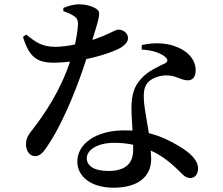

<svg xmlns="http://www.w3.org/2000/svg" viewBox="-20 -821 1040 894"><path d="M600 -147V-122C600 -64 568 -25 485 -25C414 -25 384 -51 384 -85C384 -118 426 -156 512 -156C544 -156 573 -153 600 -147ZM640 -590C684 -588 722 -577 747 -558C760 -547 764 -536 752 -528C719 -511 671 -493 636 -453C605 -420 592 -378 592 -318C592 -286 595 -249 597 -213L560 -214C420 -214 340 -147 340 -69C340 -1 401 53 509 53C618 53 684 5 684 -81L682 -120C728 -99 764 -72 795 -43C826 -15 840 8 865 8C885 8 902 -6 902 -37C902 -74 868 -109 811 -142C776 -163 730 -187 673 -201C664 -257 654 -312 651 -341C648 -379 648 -412 666 -434C684 -456 717 -468 749 -470C799 -472 821 -447 854 -447C880 -447 891 -466 891 -495C891 -544 853 -587 788 -608C749 -621 693 -624 640 -611ZM275 -769C287 -765 304 -759 320 -749C337 -739 344 -728 343 -707C342 -683 337 -649 329 -614C301 -608 268 -603 239 -603C173 -603 145 -626 102 -660L87 -649C116 -555 152 -529 232 -529C255 -529 280 -531 306 -534C261 -398 187 -288 123 -207C107 -186 101 -170 101 -149C101 -121 116 -94 144 -94C168 -94 184 -115 205 -147C284 -267 349 -443 382 -546C449 -560 511 -581 544 -600C558 -610 576 -623 576 -643C576 -668 553 -683 531 -683C515 -683 492 -662 410 -635C442 -739 451 -765 431 -778C412 -792 380 -801 347 -801C323 -801 293 -792 275 -784Z"/></svg>

Font: Noto Serif CJK SC SemiBold
Style: Regular
Weight: 600
Designer: Ryoko NISHIZUKA 西塚涼子 (kana & ideographs); Frank Grießhammer (Latin, Greek & Cyrillic); Wenlong ZHANG 张文龙 (bopomofo); San
Foundry: Adobe
Version: Version 2.001;hotconv 1.1.0;makeotfexe 2.6.0